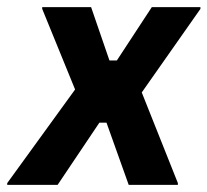

<svg xmlns="http://www.w3.org/2000/svg" viewBox="-52 -520 583 540"><path d="M-31.7 0V-5L159.2 -268.3L66.7 -495V-500H204.2L255.8 -350H276.7L375 -500H511.7V-495L346.7 -260L448.3 -5V0H310L247.5 -175H227.5L110 0Z"/></svg>

Font: Familjen Grotesk
Style: Bold Italic
Weight: 700
Italic angle: -9.46201°
Designer: Anders Wikstroem, Jonas Baeckman, Matilda Gysing, Kristian Moeller
Foundry: Familjen STHLM AB
Version: Version 2.002; ttfautohint (v1.8.4.7-5d5b)